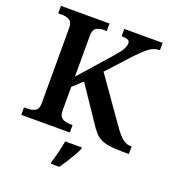

<svg xmlns="http://www.w3.org/2000/svg" viewBox="-163 -837 1064 1182"><g transform="rotate(20 368.5 -246.5)"><path d="M32 0V-49H56Q84 -49 105 -60.5Q126 -72 126 -110V-605Q126 -641 106 -653Q86 -665 58 -665H32V-714H350V-665H329Q301 -665 281.5 -652.5Q262 -640 262 -602V-334L443 -539Q475 -575 488 -598Q501 -621 501 -639Q501 -654 488 -660Q475 -666 447 -666V-714H698V-666Q659 -666 627 -641Q595 -616 557 -576L417 -423L622 -132Q653 -88 678 -68.5Q703 -49 733 -49H737V0H695Q644 0 610 -5Q576 -10 553 -21.5Q530 -33 511.5 -53.5Q493 -74 473 -105L325 -325L262 -267V-112Q262 -74 283 -61.5Q304 -49 333 -49H350V0ZM306 208Q316 177 326 136Q336 95 342 61H451V71Q442 92 426.5 119Q411 146 393.5 173Q376 200 361 221H306Z"/></g></svg>

Font: Noto Serif Telugu SemiBold
Style: Regular
Weight: 600
Designer: Jelle Bosma - Monotype Design Team
Foundry: Monotype Imaging Inc.
Version: Version 2.005; ttfautohint (v1.8.4.7-5d5b)